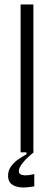

<svg xmlns="http://www.w3.org/2000/svg" viewBox="-20 -680 241 857"><path d="M72 0V-660H129V0ZM133 152Q115 155 94.5 156.5Q74 158 56 153.5Q38 149 27 137.5Q16 126 16 104Q16 81 29.5 62.5Q43 44 62 31Q81 18 98 9V-4H130V0Q98 26 81 47.5Q64 69 64 83Q64 93 71 97.5Q78 102 89.5 102.5Q101 103 112.5 101Q124 99 133 97Z"/></svg>

Font: Bricolage Grotesque 24pt Condensed ExtraLight
Style: Regular
Weight: 250
Width: 3
Designer: Mathieu Triay
Foundry: Atelier Triay
Version: Version 1.001;gftools[0.9.33.dev8+g029e19f]